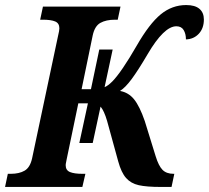

<svg xmlns="http://www.w3.org/2000/svg" viewBox="-36 -740 827 760"><path d="M771 -663Q771 -628 751 -606.5Q731 -585 700 -584Q700 -606 691 -621Q682 -636 662 -636Q613 -636 548 -525Q511 -462 485.5 -427.5Q460 -393 439 -380Q473 -374 495 -346.5Q517 -319 537 -261L580 -122Q592 -83 607.5 -67.5Q623 -52 651 -52H654L643 0H601Q544 0 513 -7Q482 -14 463 -35.5Q444 -57 432 -101L388 -261Q376 -302 362 -318L331 -174H278L312 -331H274L228 -110Q227 -103 225.5 -97Q224 -91 224 -86Q224 -66 241 -59Q258 -52 290 -52H302L290 0H-16L-5 -52H7Q40 -52 61.5 -64.5Q83 -77 91 -113L194 -599Q199 -619 199 -628Q199 -648 182.5 -655Q166 -662 134 -662H123L134 -714H441L430 -662H419Q384 -662 361.5 -649.5Q339 -637 331 -600L287 -387H324L357 -544H410L378 -395Q391 -400 409 -418Q445 -455 505 -559Q555 -646 600 -683Q645 -720 701 -720Q736 -720 753.5 -705Q771 -690 771 -663Z"/></svg>

Font: Noto Serif Narrow
Style: Bold Italic
Weight: 700
Width: 4
Italic angle: -12°
Designer: Monotype Design Team
Foundry: Monotype Imaging Inc.
Version: Version 1.001